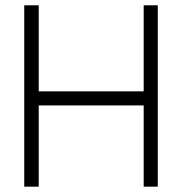

<svg xmlns="http://www.w3.org/2000/svg" viewBox="-20 -699 682 719"><path d="M70.8 -679.2H125V-356.9H518.1V-679.2H570.8V0H518.1V-304.2H125V0H70.8Z"/></svg>

Font: Rawengulk
Style: Demibold
Weight: 600
Version: Version 0.92